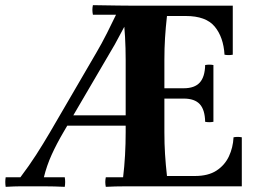

<svg xmlns="http://www.w3.org/2000/svg" viewBox="-34 -722 1000 744"><path d="M482 -682 411 -550 212 -210Q185 -164 166 -122Q147 -80 136 -35H217Q220 -17 217 2Q176 0 138.5 0Q101 0 84 0Q66 0 44.5 0Q23 0 -12 2Q-15 -17 -12 -35H45Q79 -80 106 -122Q133 -164 160 -210L340 -519Q359 -551 381 -594.5Q403 -638 424 -682ZM495 -235H215L225 -275H495ZM528 0V-350H603V-210Q603 -165 605.5 -125Q608 -85 613 -40H903V0ZM903 -40H721Q773 -40 805 -61Q837 -82 853 -116Q869 -150 871 -190Q887 -193 903 -190ZM528 -700H868V-660H613Q608 -615 605.5 -575Q603 -535 603 -490V-350H528ZM868 -660V-510Q852 -507 836 -510Q832 -578 798 -619Q764 -660 686 -660ZM761 -470Q777 -473 793 -470V-250Q777 -247 761 -250Q760 -297 740 -318.5Q720 -340 678 -340H528V-380H678Q720 -380 740 -402Q760 -424 761 -470ZM528 0Q494 0 452.5 0Q411 0 376 2Q372 -17 376 -35H443Q448 -76 450.5 -120.5Q453 -165 453 -210V-350H528ZM528 -700V-350H453V-490Q453 -535 450.5 -579.5Q448 -624 443 -665H326Q322 -684 326 -702Q389 -701 424.5 -700.5Q460 -700 482.5 -700Q505 -700 528 -700Z"/></svg>

Font: Poltawski Nowy
Style: Bold
Weight: 700
Designer: Adam Pótawski, Mateusz Machalski, Borys Kosmynka, Ania Wieluska
Foundry: Capitalics.wtf
Version: Version 1.001;gftools[0.9.25]